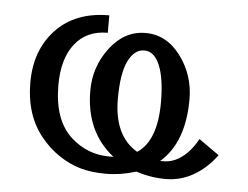

<svg xmlns="http://www.w3.org/2000/svg" viewBox="-40 -488 705 546"><g transform="rotate(5 312.5 -215.0)"><path d="M297.9 -40Q215.8 -104.5 215.8 -222.2Q215.8 -290.5 257.1 -344.7Q298.3 -398.9 358.4 -398.9Q418.5 -398.9 458.7 -345Q499 -291 499 -222.2Q499 -98.6 431.2 -40H440.9Q468.8 -40 493.9 -59.1Q519 -78.1 537.1 -111.8L595.2 -70.8Q567.4 -32.7 530.5 -11.5Q493.7 9.8 450.9 9.8Q408.2 9.8 366.2 -3.9Q322.8 9.8 280.5 9.8Q238.3 9.8 206.5 0.5Q174.8 -8.8 145.5 -28.6Q116.2 -48.3 93.8 -76.2Q43.9 -136.7 43.9 -230Q43.9 -323.2 99.4 -381.6Q154.8 -439.9 251 -439.9V-390.1Q190.9 -390.1 157.5 -347.7Q124 -305.2 124 -230Q124 -129.4 176.8 -82Q223.6 -40 285.2 -40ZM363.8 -60.1Q418.9 -96.2 418.9 -206.1Q418.9 -273.9 403.3 -311.5Q387.7 -349.1 359.1 -349.1Q330.6 -349.1 313.2 -313.5Q295.9 -277.8 295.9 -206.1Q295.9 -99.6 363.8 -60.1Z"/></g></svg>

Font: Pfennig
Style: Medium
Weight: 500
Version: Version 20120410 ; ttfautohint (v0.8)